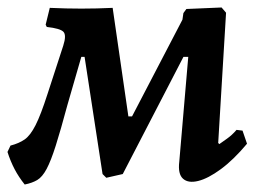

<svg xmlns="http://www.w3.org/2000/svg" viewBox="-31 -481 695 513"><path d="M253 -6 243 -16 195 -329H154L270 -460L312 -170H329L302 -132L463 -441L514 -435L297 -16ZM35 12Q19 -8 8 -29Q-3 -50 -11 -75L-3 -92Q20 -98 35 -108.5Q50 -119 64 -146.5Q78 -174 96 -230L138 -359Q147 -387 138.5 -396Q130 -405 94 -409L91 -415L102 -460Q146 -458 186.5 -458Q227 -458 270 -460L190 -342L149 -200Q131 -133 118 -92Q105 -51 93.5 -29.5Q82 -8 68.5 0Q55 8 35 12ZM448 -49 472 -329H442L459 -446L467 -457L561 -461L573 -447L552 -99L555 -96Q562 -101 575.5 -110.5Q589 -120 601 -134L617 -132L629 -97Q593 -54 559 -29Q525 -4 498.5 2.5Q472 9 458 -3.5Q444 -16 448 -49Z"/></svg>

Font: Alegreya SemiBold
Style: Italic
Weight: 600
Italic angle: -7°
Designer: Juan Pablo del Peral
Foundry: Huerta Tipografica
Version: Version 2.009